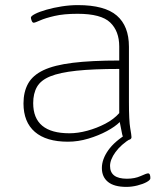

<svg xmlns="http://www.w3.org/2000/svg" viewBox="-20 -549 645 752"><path d="M246 6Q161 6 116.5 -32.5Q72 -71 72 -144Q72 -189 90 -221.5Q108 -254 150 -274Q192 -294 265 -303Q338 -312 447 -312V-367Q447 -427 411.5 -461Q376 -495 284 -495Q230 -495 193.5 -486.5Q157 -478 137 -469Q117 -460 112 -460Q107 -460 104 -468Q101 -476 101 -480Q101 -486 117.5 -494.5Q134 -503 162 -511Q190 -519 222 -524Q254 -529 285 -529Q390 -529 437.5 -488Q485 -447 485 -366V-150Q485 -76 490 -47.5Q495 -19 495 -12Q495 -6 489.5 -3Q484 0 477 0Q470 0 466 -4Q462 -8 458.5 -23Q455 -38 449 -71Q431 -53 398.5 -35.5Q366 -18 326 -6Q286 6 246 6ZM252 -27Q285 -27 322 -37Q359 -47 392.5 -64.5Q426 -82 447 -106V-279Q345 -279 279.5 -272Q214 -265 177 -250Q140 -235 125 -209Q110 -183 110 -145Q110 -27 252 -27ZM475 183Q427 183 403 163.5Q379 144 379 109Q379 75 404 39.5Q429 4 481 -27L493 -7Q454 17 432.5 46.5Q411 76 411 101Q411 151 477 151Q508 151 531 140.5Q554 130 560 130Q569 130 569 149Q569 156 554.5 164Q540 172 518 177.5Q496 183 475 183Z"/></svg>

Font: Asap Semi Expanded Thin
Style: Regular
Weight: 100
Width: 6
Designer: Pablo Cosgaya
Foundry: Omnibus-Type
Version: Version 3.001; ttfautohint (v1.8.4.7-5d5b)